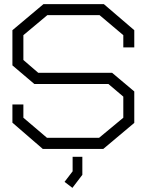

<svg xmlns="http://www.w3.org/2000/svg" viewBox="-20 -720 709 928"><path d="M479 0H187L40 -127V-215H93V-151L207 -54H459L576 -151V-253L504 -314H146L40 -404V-574L190 -700H482L629 -574V-491H576V-550L461 -647H209L93 -550V-430L165 -368H522L629 -278V-126ZM292 159 331 108V38H378V125L330 188Z"/></svg>

Font: Turret Road
Style: Regular
Weight: 400
Designer: Noponies
Foundry: Noponies
Version: Version 1.001; ttfautohint (v1.8)